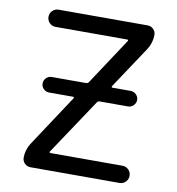

<svg xmlns="http://www.w3.org/2000/svg" viewBox="-82 -829 810 881"><g transform="rotate(10 323.0 -388.0)"><path d="M142.6 -373Q127.9 -373 117.2 -383.8Q106.4 -394.5 106.4 -409.2Q106.4 -423.8 117.2 -434.6Q127.9 -445.3 142.6 -445.3H302.7Q310.5 -445.3 314.5 -451.2L458 -668.9Q459 -670.9 458 -672.9Q457 -674.8 454.1 -674.8H120.1Q103.5 -674.8 91.8 -686.5Q80.1 -698.2 80.1 -714.8Q80.1 -731.4 91.8 -743.2Q103.5 -754.9 120.1 -754.9H535.2Q550.8 -754.9 562 -743.7Q573.2 -732.4 573.2 -717.8Q573.2 -679.7 552.7 -648.4L421.9 -451.2Q420.9 -449.2 421.9 -447.3Q422.9 -445.3 425.8 -445.3H510.7Q525.4 -445.3 536.1 -434.6Q546.9 -423.8 546.9 -409.2Q546.9 -394.5 536.1 -383.8Q525.4 -373 510.7 -373H378.9Q371.1 -373 367.2 -367.2L193.4 -106.4Q192.4 -104.5 193.4 -102.5Q194.3 -100.6 197.3 -100.6H533.2Q549.8 -100.6 561.5 -88.9Q573.2 -77.1 573.2 -60.5Q573.2 -43.9 561.5 -32.2Q549.8 -20.5 533.2 -20.5H117.2Q102.5 -20.5 91.3 -31.7Q80.1 -43 80.1 -58.6Q80.1 -95.7 100.6 -127L258.8 -367.2Q259.8 -369.1 258.8 -371.1Q257.8 -373 255.9 -373Z"/></g></svg>

Font: Gen Jyuu Gothic Regular
Style: Regular
Weight: 400
Designer: [Source Han Sans]
Ryoko NISHIZUKA  (kana & ideographs); Paul D. Hunt (Latin, Greek & Cyrillic); Wenlong ZHANG  (bopomofo
Version: Version 1.002.20150607